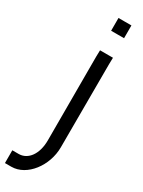

<svg xmlns="http://www.w3.org/2000/svg" viewBox="-257 -810 774 1042"><g transform="rotate(30 129.5 -289.0)"><path d="M180 -704H140V-784H180H181H221V-704H181ZM140 -543 141 -582H222L221 -542L220 -20C220 96 137 206 40 206H0V126H40C97 126 141 70 140 -20Z"/></g></svg>

Font: Nordica Plus
Style: NordicaClassicLtExt
Weight: 300
Version: Version 1.01